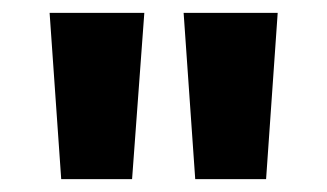

<svg xmlns="http://www.w3.org/2000/svg" viewBox="-20 -871 508 298"><path d="M75 -593H185L204 -851H57ZM283 -593H393L411 -851H265Z"/></svg>

Font: Noto Sans Tamil UI ExtraCondensed ExtraBold
Style: Regular
Weight: 800
Width: 2
Designer: Jelle Bosma - Monotype Design Team
Foundry: Monotype Imaging Inc.
Version: Version 2.004